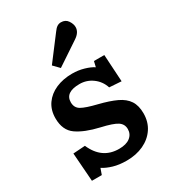

<svg xmlns="http://www.w3.org/2000/svg" viewBox="-196 -909 922 1028"><g transform="rotate(-30 264.5 -395.0)"><path d="M65 14 52 -162 126 -167Q172 -61 277 -61Q322 -61 346 -80Q370 -99 370 -130Q370 -161 344 -178Q318 -195 247 -211Q160 -231 111.5 -265Q63 -299 63 -373Q63 -424 88.5 -460.5Q114 -497 158.5 -516.5Q203 -536 260 -536Q297 -536 331.5 -526Q366 -516 387 -502L395 -536H459L469 -368L395 -373Q381 -416 345.5 -442Q310 -468 266 -468Q177 -468 177 -406Q177 -372 204 -356.5Q231 -341 297 -325Q362 -309 403.5 -289.5Q445 -270 465 -239.5Q485 -209 485 -161Q485 -108 458.5 -68.5Q432 -29 386 -7.5Q340 14 281 14Q235 14 199.5 3.5Q164 -7 139 -23L126 14ZM223 -592 188 -628 298 -773Q310 -790 321 -797Q332 -804 345 -804Q373 -804 387 -783Q401 -762 401 -743Q401 -710 364 -686Z"/></g></svg>

Font: Literata 7pt SemiBold
Style: Regular
Weight: 600
Designer: Latin by Veronika Burian and Jose Scaglione. Greek by Irene Vlachou. Cyrillic by Vera Evstafieva.
Foundry: TypeTogether
Version: Version 3.002